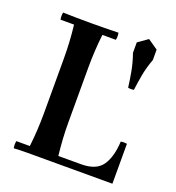

<svg xmlns="http://www.w3.org/2000/svg" viewBox="-132 -829 857 936"><g transform="rotate(20 296.5 -361.0)"><path d="M44 2Q40 -17 44 -35H114Q119 -78 121.5 -121.5Q124 -165 124 -210V-490Q124 -535 121.5 -578.5Q119 -622 114 -665H44Q40 -684 44 -702Q79 -701 116.5 -700.5Q154 -700 188 -700Q223 -700 260 -700.5Q297 -701 331 -702Q335 -684 331 -665H261Q256 -622 253.5 -578.5Q251 -535 251 -490V-210Q251 -165 253.5 -123.5Q256 -82 261 -37H379Q457 -37 488 -81.5Q519 -126 523 -207Q539 -210 555 -207V0H188Q154 0 116.5 0Q79 0 44 2ZM431 -688 482 -724 534 -688V-634Q517 -588 509.5 -547Q502 -506 497 -466Q482 -463 467 -466Q462 -506 454.5 -547Q447 -588 431 -634Z"/></g></svg>

Font: Poltawski Nowy Medium
Style: Regular
Weight: 500
Version: Version 1.001;gftools[0.9.25]